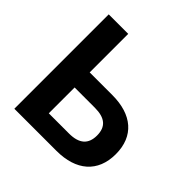

<svg xmlns="http://www.w3.org/2000/svg" viewBox="-185 -876 1034 1034"><g transform="rotate(45 331.5 -359.5)"><path d="M390.6 0C540 0 629.4 -76.2 629.4 -213.4C629.4 -350.6 540 -425.3 391.1 -425.3H218.3V-718.8H69.8V0ZM218.3 -310.5H372.6C450.2 -310.5 486.8 -278.8 486.8 -212.9C486.8 -147.5 450.2 -113.8 372.1 -113.8H218.3Z"/></g></svg>

Font: Winston
Style: Bold
Weight: 700
Designer: Vernon Adams, Kim Jin-seong, David Berlow, Cristiano Sobral
Foundry: The Winston Project Authors
Version: Version 3.004